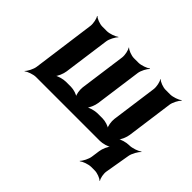

<svg xmlns="http://www.w3.org/2000/svg" viewBox="-154 -799 1228 1228"><g transform="rotate(45 459.5 -185.5)"><path d="M216 -528H175C151 -528 116 -542 105 -554L103 -552C113 -539 121 -502 118 -478L60 -50C57 -26 38 11 24 24L25 26C40 14 79 0 103 0H681C705 0 746 -11 760 -24L759 -26C744 -14 727 26 724 50L716 107C713 131 694 168 680 181L682 183C697 171 735 157 759 157H792C814 157 849 170 859 182L862 180C852 168 845 131 849 109L878 -61C882 -86 904 -125 919 -137L917 -140C901 -127 860 -113 835 -113H832C808 -113 767 -102 753 -89L755 -87C770 -99 786 -139 789 -163L832 -478C835 -502 855 -539 869 -552L867 -554C852 -542 813 -528 789 -528H747C723 -528 688 -542 677 -554L675 -552C685 -539 693 -502 690 -478L647 -164C644 -140 650 -100 661 -88L663 -90C653 -103 615 -114 591 -114H546C522 -114 480 -103 466 -90L468 -88C483 -100 499 -140 502 -164L545 -478C548 -502 568 -539 582 -552L580 -554C565 -542 526 -528 502 -528H461C437 -528 402 -542 391 -554L389 -552C399 -539 407 -502 404 -478L361 -164C358 -140 364 -100 375 -88L377 -90C367 -103 329 -114 305 -114H260C236 -114 194 -103 180 -90L182 -88C197 -100 213 -140 216 -164L259 -478C262 -502 282 -539 296 -552L294 -554C279 -542 240 -528 216 -528Z"/></g></svg>

Font: Asimov
Style: EdgeIt
Weight: 500
Designer: Google
Version: Version 2.000980: 2014